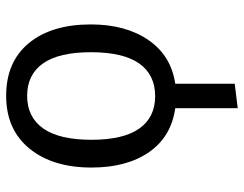

<svg xmlns="http://www.w3.org/2000/svg" viewBox="-104 -474 789 621"><g transform="rotate(-90 290.5 -163.5)"><path d="M522 -264.2Q522 -151.4 471.4 -77.9Q420.9 -4.4 330.1 8.8V201.2L251 210.9V8.8Q159.2 -3.9 109.1 -75.7Q59.1 -147.5 59.1 -262.2Q59.1 -387.7 120.6 -462.9Q182.1 -538.1 291 -538.1Q400.9 -538.1 461.4 -464.8Q522 -391.6 522 -264.2ZM290 -56.2Q359.4 -56.2 395.8 -107.9Q432.1 -159.7 432.1 -264.2Q432.1 -367.2 396 -418.7Q359.9 -470.2 291 -470.2Q222.2 -470.2 185.5 -418.2Q148.9 -366.2 148.9 -262.2Q148.9 -159.2 185.1 -107.7Q221.2 -56.2 290 -56.2Z"/></g></svg>

Font: Fira Sans Book
Style: Regular
Weight: 350
Designer: Carrois Corporate & Edenspiekermann AG
Foundry: Carrois Corporate GbR & Edenspiekermann AG
Version: Version 4.203;PS 004.203;hotconv 1.0.88;makeotf.lib2.5.64775